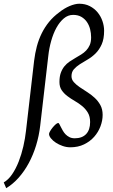

<svg xmlns="http://www.w3.org/2000/svg" viewBox="-93 -761 601 1018"><path d="M459 -598.1Q459 -554.7 446.3 -526.1Q433.6 -497.6 414.3 -478.3Q395 -459 372.6 -446Q350.1 -433.1 330.8 -420.7Q311.5 -408.2 298.8 -393.8Q286.1 -379.4 286.1 -356.9Q286.1 -339.4 298.3 -325.7Q310.5 -312 328.9 -299.3Q347.2 -286.6 368.7 -273.2Q390.1 -259.8 408.4 -242.9Q426.8 -226.1 439 -204.1Q451.2 -182.1 451.2 -151.9Q451.2 -121.6 439.7 -91.1Q428.2 -60.5 406.5 -35.9Q384.8 -11.2 352.8 4.4Q320.8 20 279.8 20Q259.3 20 239 12.9Q218.8 5.9 202.9 -4.6Q187 -15.1 177 -27.6Q167 -40 167 -50.8Q167 -55.7 172.6 -65.4Q178.2 -75.2 186 -84.7Q193.8 -94.2 202.1 -101.6Q210.4 -108.9 215.8 -108.9Q218.8 -108.9 221.9 -102.8Q225.1 -96.7 229.5 -87.9Q233.9 -79.1 240 -68.4Q246.1 -57.6 254.6 -48.8Q263.2 -40 275.1 -33.9Q287.1 -27.8 303.2 -27.8Q342.3 -27.8 363.5 -50Q384.8 -72.3 384.8 -113.8Q384.8 -143.6 372.8 -163.6Q360.8 -183.6 342.8 -198.5Q324.7 -213.4 303.5 -225.6Q282.2 -237.8 264.2 -251.5Q246.1 -265.1 234.1 -282.7Q222.2 -300.3 222.2 -326.2Q222.2 -355 229.5 -375Q236.8 -395 248.5 -409.4Q260.3 -423.8 275.4 -434.1Q290.5 -444.3 306.2 -453.4Q321.8 -462.4 336.9 -471.7Q352.1 -481 363.8 -493.2Q375.5 -505.4 382.8 -522Q390.1 -538.6 390.1 -563Q390.1 -585 384.8 -606.2Q379.4 -627.4 367.9 -644.3Q356.4 -661.1 338.4 -671.6Q320.3 -682.1 294.9 -682.1Q267.6 -682.1 245.4 -663.3Q223.1 -644.5 206.3 -614Q189.5 -583.5 178.5 -544.4Q167.5 -505.4 163.1 -464.8L120.1 -94.2Q113.8 -40 98.4 10Q83 60.1 59.8 103.3Q36.6 146.5 6.3 180.7Q-23.9 214.8 -60.1 236.8L-73.2 206.1Q-48.8 192.4 -28.8 163.1Q-8.8 133.8 6.1 95.7Q21 57.6 30.8 14.9Q40.5 -27.8 44.9 -67.9L87.9 -439Q92.8 -479 102.5 -515.6Q112.3 -552.2 128.4 -584.7Q144.5 -617.2 167.2 -645Q189.9 -672.9 221.2 -695.8Q234.4 -706.5 248.3 -714.8Q262.2 -723.1 276.1 -729Q290 -734.9 303 -738Q315.9 -741.2 327.1 -741.2Q358.4 -741.2 383.1 -728.5Q407.7 -715.8 424.6 -695.3Q441.4 -674.8 450.2 -649.2Q459 -623.5 459 -598.1Z"/></svg>

Font: Gentium Plus Eur
Style: Italic
Weight: 400
Italic angle: -8°
Designer: J. Victor Gaultney, Annie Olsen, Iska Routamaa, Becca Hirsbrunner
Foundry: SIL International
Version: Version 5.000